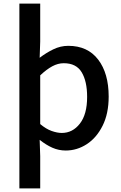

<svg xmlns="http://www.w3.org/2000/svg" viewBox="-20 -817 670 1060"><path d="M87 223V-797H202V-588L199 -498Q234 -525 274 -544.5Q314 -564 357 -564Q464 -564 522 -488Q580 -412 580 -284Q580 -190 546.5 -123Q513 -56 459 -21Q405 14 343 14Q304 14 269 -1.5Q234 -17 199 -45L202 45V223ZM321 -83Q381 -83 421 -134.5Q461 -186 461 -282Q461 -368 431 -418Q401 -468 332 -468Q300 -468 268.5 -451Q237 -434 202 -401V-132Q234 -105 265 -94Q296 -83 321 -83Z"/></svg>

Font: Source Han Sans TC Medium
Style: Regular
Weight: 500
Designer: Ryoko NISHIZUKA Ë•øÂ°öÊ∂ºÂ≠ê (kana, bopomofo & ideographs); Paul D. Hunt (Latin, Greek & Cyrillic); Sandoll Communicatio
Foundry: Adobe
Version: Version 2.004;hotconv 1.0.118;makeotfexe 2.5.65603